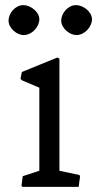

<svg xmlns="http://www.w3.org/2000/svg" viewBox="-20 -726 377 746"><path d="M63.5 -4.4 66.9 0H285.6L291 -39.1L289.1 -45.9L210.9 -62.5V-498L202.6 -502.4L64.9 -446.3L59.6 -419.9L64.9 -414.1L132.8 -385.3V-62.5L68.4 -41.5ZM276.9 -589.8C309.6 -589.8 337.4 -622.6 337.4 -650.9C337.4 -680.7 303.2 -706.1 275.4 -706.1C243.2 -706.1 217.8 -673.8 217.8 -646C217.8 -616.2 250.5 -589.8 276.9 -589.8ZM71.8 -589.8C105 -589.8 132.8 -622.6 132.8 -650.9C132.8 -680.7 98.1 -706.1 70.8 -706.1C38.6 -706.1 13.2 -673.8 13.2 -646C13.2 -616.2 45.4 -589.8 71.8 -589.8Z"/></svg>

Font: Trykker
Style: Regular
Weight: 400
Designer: Magnus Gaarde
Foundry: Magnus Gaarde
Version: Version 1.001